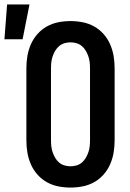

<svg xmlns="http://www.w3.org/2000/svg" viewBox="-68 -838 588 866"><path d="M250 8Q222 8 194.5 2.5Q167 -3 143 -16.5Q119 -30 100.5 -51Q82 -72 71 -97.5Q60 -123 55.5 -150Q51 -177 51 -205V-530Q51 -558 55.5 -585Q60 -612 71 -637.5Q82 -663 100.5 -684Q119 -705 143 -718.5Q167 -732 194.5 -737.5Q222 -743 250 -743Q278 -743 305.5 -737.5Q333 -732 357 -718.5Q381 -705 399.5 -684Q418 -663 429 -637.5Q440 -612 444.5 -585Q449 -558 449 -530V-205Q449 -177 444.5 -150Q440 -123 429 -97.5Q418 -72 399.5 -51Q381 -30 357 -16.5Q333 -3 305.5 2.5Q278 8 250 8ZM250 -88Q264 -88 277.5 -92Q291 -96 301.5 -105Q312 -114 319 -126Q326 -138 330.5 -151Q335 -164 336.5 -177.5Q338 -191 338 -205V-530Q338 -544 336.5 -557.5Q335 -571 330.5 -584Q326 -597 319 -609Q312 -621 301.5 -630Q291 -639 277.5 -643Q264 -647 250 -647Q236 -647 222.5 -643Q209 -639 198.5 -630Q188 -621 181 -609Q174 -597 169.5 -584Q165 -571 163.5 -557.5Q162 -544 162 -530V-205Q162 -191 163.5 -177.5Q165 -164 169.5 -151Q174 -138 181 -126Q188 -114 198.5 -105Q209 -96 222.5 -92Q236 -88 250 -88ZM-48 -661 -36 -818H65L34 -661Z"/></svg>

Font: Iosevka Term Curly
Style: Bold
Weight: 700
Designer: Belleve Invis
Foundry: Belleve Invis
Version: Version 32.3.0